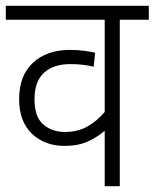

<svg xmlns="http://www.w3.org/2000/svg" viewBox="-20 -642 533 662"><path d="M493 -574H393V0H341V-191Q318 -171 284.5 -155Q251 -139 202 -139Q134 -139 90 -181Q46 -223 46 -300Q46 -382 94 -426Q142 -470 221 -470Q245 -470 269 -467Q293 -464 308 -460L303 -412Q287 -416 267 -418.5Q247 -421 223 -421Q164 -421 131.5 -391Q99 -361 99 -300Q99 -239 129 -213Q159 -187 204 -187Q248 -187 281.5 -206Q315 -225 341 -256V-574H0V-622H493Z"/></svg>

Font: Noto Sans SemiCondensed Light
Style: Italic
Weight: 300
Width: 4
Italic angle: -12°
Designer: Monotype Design Team
Foundry: Monotype Imaging Inc.
Version: Version 2.013; ttfautohint (v1.8.4.7-5d5b)